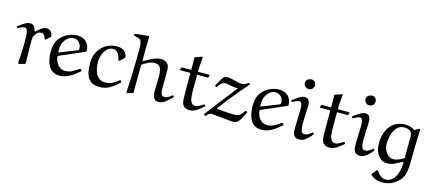

<svg xmlns="http://www.w3.org/2000/svg" viewBox="-62 -1307 4881 2165"><g transform="rotate(15 2378.5 -225.0)"><path d="M406 -388 352 -339 340 -344Q336 -365 324 -383.5Q312 -402 287 -402Q256 -402 237 -381Q218 -360 210 -340Q203 -324 202 -294Q201 -264 202 -230.5Q203 -197 203 -170Q203 -95 206 -18L136 3L121 -6Q126 -59 129.5 -121Q133 -183 133 -243Q133 -282 132 -321Q131 -360 122 -386Q113 -412 90 -412Q73 -412 52 -402Q31 -392 12 -381L0 -398Q20 -414 43.5 -431Q67 -448 91 -460.5Q115 -473 135 -473Q169 -473 186 -453Q203 -433 207 -401L217 -397Q232 -411 250.5 -427.5Q269 -444 289 -455.5Q309 -467 327 -467Q398 -467 406 -388Z M834 -340Q834 -331 827.5 -327Q821 -323 813 -319L531 -197Q534 -166 547.5 -133Q561 -100 588.5 -78Q616 -56 660 -56Q701 -56 740.5 -77Q780 -98 814 -124L825 -122L838 -104Q807 -75 770.5 -48.5Q734 -22 693.5 -5Q653 12 610 12Q560 12 527.5 -9Q495 -30 477 -64.5Q459 -99 451.5 -141.5Q444 -184 444 -226Q444 -270 455 -312Q466 -354 495 -388Q532 -431 583.5 -454.5Q635 -478 692 -478Q757 -478 795.5 -438Q834 -398 834 -340ZM657 -438Q632 -438 610.5 -427Q589 -416 573 -396Q544 -365 535.5 -331Q527 -297 527 -260Q527 -256 527.5 -251.5Q528 -247 529 -242L533 -238L735 -318Q740 -320 744 -326Q748 -332 748 -344Q748 -365 737 -387Q726 -409 705.5 -423.5Q685 -438 657 -438Z M1283 -116 1292 -114 1303 -96Q1257 -50 1201.5 -15.5Q1146 19 1079 19Q1018 19 983 -3.5Q948 -26 931.5 -62Q915 -98 910.5 -139Q906 -180 906 -217Q906 -292 938.5 -350.5Q971 -409 1028 -442Q1085 -475 1159 -475Q1208 -475 1239.5 -447.5Q1271 -420 1275 -377L1221 -324L1204 -330Q1197 -380 1174 -408Q1151 -436 1119 -436Q1077 -436 1048 -407.5Q1019 -379 1004 -335.5Q989 -292 989 -248Q989 -216 995 -181Q1001 -146 1016 -115.5Q1031 -85 1058.5 -66Q1086 -47 1130 -47Q1174 -47 1212 -67.5Q1250 -88 1283 -116Z M1812 -62Q1841 -62 1864.5 -78Q1888 -94 1902 -107L1915 -97V-86Q1882 -51 1842.5 -20.5Q1803 10 1758 10Q1723 10 1707.5 -21Q1692 -52 1692 -89Q1692 -116 1693 -150.5Q1694 -185 1695 -216.5Q1696 -248 1696 -266Q1696 -304 1690 -335.5Q1684 -367 1665.5 -385.5Q1647 -404 1610 -404Q1569 -404 1533 -384.5Q1497 -365 1468 -344Q1468 -262 1467 -179.5Q1466 -97 1466 -16L1394 6L1388 -4Q1393 -103 1397 -202Q1401 -301 1402 -400Q1402 -476 1402 -532.5Q1402 -589 1382 -616Q1375 -625 1350 -631.5Q1325 -638 1305 -642V-660L1310 -664L1468 -681L1474 -674Q1471 -610 1470.5 -538.5Q1470 -467 1470 -398L1478 -390Q1522 -417 1573 -441.5Q1624 -466 1679 -466Q1690 -466 1710 -459Q1730 -452 1744 -438Q1767 -417 1767.5 -368.5Q1768 -320 1768 -260V-186Q1768 -171 1767.5 -150Q1767 -129 1770 -109Q1773 -89 1782.5 -75.5Q1792 -62 1812 -62Z M2026 -582 2110 -611 2117 -606Q2113 -563 2110 -523.5Q2107 -484 2106 -440L2112 -435H2240L2245 -431L2237 -405L2231 -400H2112L2106 -394V-205Q2106 -170 2110.5 -135Q2115 -100 2130.5 -77.5Q2146 -55 2177 -55Q2196 -55 2221 -68.5Q2246 -82 2268 -96L2280 -94L2287 -79Q2253 -47 2210 -19Q2167 9 2123 9Q2106 9 2085.5 2.5Q2065 -4 2051 -22Q2041 -36 2036 -52Q2031 -68 2029.5 -102Q2028 -136 2028 -203V-393L2022 -400H1910L1905 -405L1912 -429L1918 -435H2022L2028 -441Q2028 -479 2028 -521Q2028 -563 2026 -582Z M2692 -462H2698L2712 -449Q2671 -405 2622.5 -348Q2574 -291 2523 -226Q2472 -161 2422 -94L2427 -86Q2476 -81 2521.5 -78Q2567 -75 2597.5 -74Q2628 -73 2632 -73Q2675 -73 2699.5 -98.5Q2724 -124 2741 -151L2763 -139L2722 -59Q2707 -29 2685 -10Q2663 9 2625 8Q2620 8 2597 6Q2574 4 2546 0.5Q2518 -3 2496 -5L2379 -16Q2361 -16 2345 -3Q2329 10 2317 27H2311L2296 8L2591 -373Q2584 -372 2576.5 -371.5Q2569 -371 2561 -371Q2536 -371 2502 -380.5Q2468 -390 2441 -390Q2413 -390 2394 -370.5Q2375 -351 2352 -319L2332 -332L2382 -421Q2397 -444 2409.5 -453Q2422 -462 2444 -462Q2470 -462 2499.5 -454.5Q2529 -447 2560 -439Q2591 -431 2619 -431Q2641 -431 2658.5 -440Q2676 -449 2692 -462Z M3191 -340Q3191 -331 3184.5 -327Q3178 -323 3170 -319L2888 -197Q2891 -166 2904.5 -133Q2918 -100 2945.5 -78Q2973 -56 3017 -56Q3058 -56 3097.5 -77Q3137 -98 3171 -124L3182 -122L3195 -104Q3164 -75 3127.5 -48.5Q3091 -22 3050.5 -5Q3010 12 2967 12Q2917 12 2884.5 -9Q2852 -30 2834 -64.5Q2816 -99 2808.5 -141.5Q2801 -184 2801 -226Q2801 -270 2812 -312Q2823 -354 2852 -388Q2889 -431 2940.5 -454.5Q2992 -478 3049 -478Q3114 -478 3152.5 -438Q3191 -398 3191 -340ZM3014 -438Q2989 -438 2967.5 -427Q2946 -416 2930 -396Q2901 -365 2892.5 -331Q2884 -297 2884 -260Q2884 -256 2884.5 -251.5Q2885 -247 2886 -242L2890 -238L3092 -318Q3097 -320 3101 -326Q3105 -332 3105 -344Q3105 -365 3094 -387Q3083 -409 3062.5 -423.5Q3042 -438 3014 -438Z M3421 -625Q3420 -600 3402.5 -584.5Q3385 -569 3361 -569Q3337 -569 3320 -586Q3303 -603 3303 -627Q3303 -653 3324 -668Q3345 -683 3367 -683Q3393 -683 3407 -665.5Q3421 -648 3421 -625ZM3407 -392 3399 -182Q3399 -127 3408 -96Q3417 -65 3443 -65Q3472 -65 3493.5 -78.5Q3515 -92 3535 -110L3548 -100V-89Q3531 -67 3508.5 -44.5Q3486 -22 3460.5 -7Q3435 8 3407 8Q3386 8 3367.5 0.5Q3349 -7 3338 -31Q3327 -55 3327 -104L3333 -325Q3333 -364 3325.5 -387Q3318 -410 3298 -410Q3282 -410 3259 -399.5Q3236 -389 3218 -378L3205 -396Q3239 -423 3277.5 -447Q3316 -471 3345 -471Q3379 -471 3393 -448Q3407 -425 3407 -392Z M3659 -582 3743 -611 3750 -606Q3746 -563 3743 -523.5Q3740 -484 3739 -440L3745 -435H3873L3878 -431L3870 -405L3864 -400H3745L3739 -394V-205Q3739 -170 3743.5 -135Q3748 -100 3763.5 -77.5Q3779 -55 3810 -55Q3829 -55 3854 -68.5Q3879 -82 3901 -96L3913 -94L3920 -79Q3886 -47 3843 -19Q3800 9 3756 9Q3739 9 3718.5 2.5Q3698 -4 3684 -22Q3674 -36 3669 -52Q3664 -68 3662.5 -102Q3661 -136 3661 -203V-393L3655 -400H3543L3538 -405L3545 -429L3551 -435H3655L3661 -441Q3661 -479 3661 -521Q3661 -563 3659 -582Z M4129 -625Q4128 -600 4110.5 -584.5Q4093 -569 4069 -569Q4045 -569 4028 -586Q4011 -603 4011 -627Q4011 -653 4032 -668Q4053 -683 4075 -683Q4101 -683 4115 -665.5Q4129 -648 4129 -625ZM4115 -392 4107 -182Q4107 -127 4116 -96Q4125 -65 4151 -65Q4180 -65 4201.5 -78.5Q4223 -92 4243 -110L4256 -100V-89Q4239 -67 4216.5 -44.5Q4194 -22 4168.5 -7Q4143 8 4115 8Q4094 8 4075.5 0.5Q4057 -7 4046 -31Q4035 -55 4035 -104L4041 -325Q4041 -364 4033.5 -387Q4026 -410 4006 -410Q3990 -410 3967 -399.5Q3944 -389 3926 -378L3913 -396Q3947 -423 3985.5 -447Q4024 -471 4053 -471Q4087 -471 4101 -448Q4115 -425 4115 -392Z M4611 -45 4602 -52Q4563 -30 4520.5 -9.5Q4478 11 4431 11Q4390 11 4357 -13.5Q4324 -38 4305 -82Q4286 -126 4286 -184Q4286 -273 4316.5 -336Q4347 -399 4399 -432Q4451 -465 4515 -465Q4546 -465 4576.5 -457.5Q4607 -450 4632 -431L4683 -460L4697 -454Q4695 -420 4693.5 -386.5Q4692 -353 4690.5 -312Q4689 -271 4688.5 -215.5Q4688 -160 4688 -82Q4688 -53 4684.5 -5.5Q4681 42 4666 86Q4654 119 4631 143.5Q4608 168 4593 179Q4555 208 4516 220.5Q4477 233 4431 233Q4398 233 4364 222Q4330 211 4293 177L4342 115H4356Q4365 133 4382 150.5Q4399 168 4418.5 180Q4438 192 4456 192Q4509 192 4542.5 160Q4576 128 4592.5 74Q4609 20 4611 -45ZM4611 -99V-363Q4609 -398 4581.5 -414.5Q4554 -431 4522 -431Q4478 -431 4449 -408.5Q4420 -386 4403 -350.5Q4386 -315 4379 -276Q4372 -237 4372 -203Q4372 -158 4390 -124Q4408 -90 4434.5 -71Q4461 -52 4486 -52Q4509 -52 4533.5 -60Q4558 -68 4579 -79Q4600 -90 4611 -99Z"/></g></svg>

Font: Aref Ruqaa Ink
Style: Regular
Weight: 400
Designer: Abdullah Aref
Version: Version 1.005